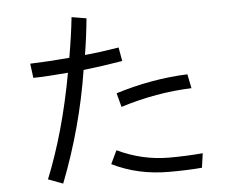

<svg xmlns="http://www.w3.org/2000/svg" viewBox="-54 -823 1108 912"><g transform="rotate(-5 500.0 -367.0)"><path d="M104.5 -555.7Q195.3 -558.6 292 -567.4Q310.5 -674.8 319.3 -758.8Q342.8 -754.9 389.6 -747.1Q380.9 -657.2 367.2 -574.2Q441.4 -581.1 529.3 -595.7Q533.2 -574.2 541 -530.3Q449.2 -514.6 354.5 -503.9Q311.5 -232.4 210.9 25.4Q187.5 16.6 140.6 -1Q228.5 -217.8 279.3 -497.1Q175.8 -488.3 113.3 -487.3Q110.4 -509.8 104.5 -555.7ZM501 -379.9Q672.9 -433.6 843.8 -440.4Q848.6 -418 857.4 -373Q689.5 -367.2 518.6 -313.5Q512.7 -335.9 501 -379.9ZM446.3 -46.9Q454.1 -62.5 476.6 -110.4Q595.7 -53.7 723.6 -53.7Q804.7 -53.7 883.8 -60.5Q880.9 -38.1 874 7.8Q807.6 13.7 716.8 13.7Q568.4 13.7 446.3 -46.9Z"/></g></svg>

Font: Gothic A1
Style: Regular
Weight: 400
Designer: HanYang I&C Co.,Ltd.
Version: Version 2.50